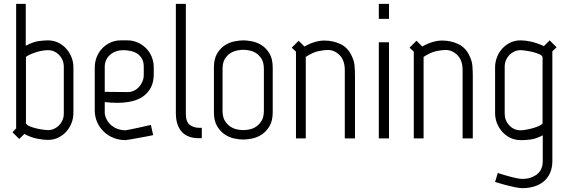

<svg xmlns="http://www.w3.org/2000/svg" viewBox="-20 -720 2959 999"><path d="M115 -79Q118 -70 133 -63.5Q148 -57 166.5 -52.5Q185 -48 203 -45.5Q221 -43 230 -43Q247 -43 262 -50Q277 -57 288 -68.5Q299 -80 305.5 -95.5Q312 -111 312 -129V-372Q312 -408 288 -433.5Q264 -459 229 -459Q220 -459 205.5 -457Q191 -455 175 -450.5Q159 -446 143 -439.5Q127 -433 115 -424ZM114 -482Q154 -503 183 -506.5Q212 -510 229 -510Q257 -510 281 -499Q305 -488 323 -468.5Q341 -449 351.5 -423.5Q362 -398 362 -369V-133Q362 -104 351.5 -78Q341 -52 323 -33Q305 -14 281 -3Q257 8 229 8Q207 8 173.5 1.5Q140 -5 107 -23L80 3L45 -32L64 -52V-700H114Z M643 -241H645Q663 -241 678 -248.5Q693 -256 704 -268.5Q715 -281 721.5 -297Q728 -313 728 -331V-373Q728 -397 719 -413.5Q710 -430 695.5 -440Q681 -450 661.5 -454.5Q642 -459 621 -459Q602 -459 584.5 -453Q567 -447 554 -436Q541 -425 533 -409Q525 -393 525 -373V-242ZM473 -368Q473 -398 483.5 -424Q494 -450 512.5 -469Q531 -488 555.5 -499Q580 -510 609 -510H643Q671 -510 696 -499Q721 -488 740 -469Q759 -450 769.5 -424Q780 -398 780 -368V-335Q780 -293 765 -264.5Q750 -236 724 -218Q698 -200 663.5 -192.5Q629 -185 590 -185Q574 -185 558 -186Q542 -187 525 -189V-129Q532 -89 562.5 -65.5Q593 -42 632 -42Q636 -42 657.5 -46.5Q679 -51 703 -56Q731 -62 765 -70L777 -17Q740 -9 710 -4Q684 1 660.5 5Q637 9 632 9Q600 9 571 -2.5Q542 -14 520 -35Q498 -56 485.5 -84.5Q473 -113 473 -147Z M895 -700H947V-127Q947 -86 967.5 -70.5Q988 -55 1017 -55H1030V-1H1012Q987 -1 965.5 -8.5Q944 -16 928.5 -31.5Q913 -47 904 -72Q895 -97 895 -132Z M1353 -144V-361Q1353 -394 1341 -413.5Q1329 -433 1312.5 -443.5Q1296 -454 1277.5 -457.5Q1259 -461 1246 -461Q1233 -461 1214.5 -457.5Q1196 -454 1179 -443.5Q1162 -433 1150 -413.5Q1138 -394 1138 -361V-144Q1138 -111 1150 -91.5Q1162 -72 1179 -61Q1196 -50 1214.5 -46.5Q1233 -43 1246 -43Q1259 -43 1277.5 -46.5Q1296 -50 1312.5 -61Q1329 -72 1341 -91.5Q1353 -111 1353 -144ZM1399 -137Q1399 -91 1382 -63Q1365 -35 1341 -19.5Q1317 -4 1291 1Q1265 6 1246 6Q1227 6 1201 1Q1175 -4 1151 -19.5Q1127 -35 1110 -63Q1093 -91 1093 -137V-368Q1093 -414 1110 -442Q1127 -470 1151 -485Q1175 -500 1201 -505Q1227 -510 1246 -510Q1265 -510 1291 -505Q1317 -500 1341 -485Q1365 -470 1382 -442Q1399 -414 1399 -368Z M1811 -427Q1823 -402 1825 -376.5Q1827 -351 1827 -324V0H1774V-355Q1774 -406 1747 -433Q1720 -460 1686 -460Q1667 -460 1637.5 -454Q1608 -448 1571 -424V0H1520V-451L1498 -472L1534 -508L1564 -478Q1619 -509 1668 -509Q1713 -509 1752 -490.5Q1791 -472 1811 -427Z M1951 -700H2004V-622H1951ZM1951 -500H2004V0H1951Z M2424 -427Q2436 -402 2438 -376.5Q2440 -351 2440 -324V0H2387V-355Q2387 -406 2360 -433Q2333 -460 2299 -460Q2280 -460 2250.5 -454Q2221 -448 2184 -424V0H2133V-451L2111 -472L2147 -508L2177 -478Q2232 -509 2281 -509Q2326 -509 2365 -490.5Q2404 -472 2424 -427Z M2803 -423Q2800 -432 2785 -438.5Q2770 -445 2751.5 -449.5Q2733 -454 2715 -456.5Q2697 -459 2688 -459Q2671 -459 2656 -452Q2641 -445 2630 -433.5Q2619 -422 2612.5 -406.5Q2606 -391 2606 -373V-129Q2606 -93 2630 -67.5Q2654 -42 2689 -42Q2698 -42 2713.5 -44.5Q2729 -47 2746.5 -51.5Q2764 -56 2779.5 -62.5Q2795 -69 2803 -77ZM2854 117Q2854 154 2841.5 181Q2829 208 2808 225Q2787 242 2758.5 250.5Q2730 259 2698 259Q2683 259 2659 254Q2635 249 2612 243Q2585 236 2556 227L2570 180Q2597 189 2623 196Q2644 202 2665.5 206.5Q2687 211 2698 211Q2741 211 2772.5 188Q2804 165 2804 118V-16Q2769 2 2743 5.5Q2717 9 2700 9H2689Q2661 9 2637 -2Q2613 -13 2595 -32.5Q2577 -52 2566.5 -77.5Q2556 -103 2556 -132V-369Q2556 -398 2566.5 -424Q2577 -450 2595 -469Q2613 -488 2637 -499Q2661 -510 2689 -510Q2712 -510 2742.5 -503.5Q2773 -497 2810 -480L2840 -510L2876 -474L2854 -453Z"/></svg>

Font: Marvel
Style: Regular
Weight: 400
Designer: Carolina Trebol
Foundry: Carolina Trebol
Version: Version 1.001